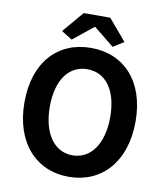

<svg xmlns="http://www.w3.org/2000/svg" viewBox="-101 -1031 972 1127"><g transform="rotate(10 385.0 -467.0)"><path d="M385 14C581 14 716 -133 716 -373C716 -613 581 -754 385 -754C189 -754 54 -614 54 -373C54 -133 189 14 385 14ZM385 -114C275 -114 205 -215 205 -373C205 -532 275 -627 385 -627C495 -627 565 -532 565 -373C565 -215 495 -114 385 -114ZM263 -782 383 -879H387L507 -782L571 -822L464 -948H306L199 -822Z"/></g></svg>

Font: Source Han Sans JP
Style: Bold
Weight: 700
Designer: Ryoko NISHIZUKA 西塚涼子 (kana, bopomofo & ideographs); Paul D. Hunt (Latin, Greek & Cyrillic); Sandoll Communications 산돌커뮤니
Foundry: Adobe
Version: Version 2.002;hotconv 1.0.116;makeotfexe 2.5.65601